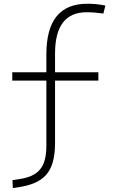

<svg xmlns="http://www.w3.org/2000/svg" viewBox="-20 -762 626 1015"><path d="M47.9 232.4 73.7 228.5C209.5 208 269 152.8 271 0V-335.9H500V-379.9H271V-478.5C271 -625 326.7 -697.3 438.5 -697.3C464.4 -697.3 490.2 -695.3 526.4 -690.4L537.1 -732.4C504.9 -739.3 476.1 -742.2 441.4 -742.2C296.4 -742.2 225.1 -653.3 225.1 -473.6V-379.9H44.9V-335.9H225.1V8.8C225.1 124 182.1 169.4 83.5 184.6L45.9 190.4Z"/></svg>

Font: Cascadia Code PL ExtraLight
Style: Regular
Weight: 200
Monospace: yes
Designer: Aaron Bell
Foundry: Saja Typeworks
Version: Version 2404.023